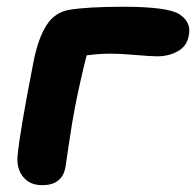

<svg xmlns="http://www.w3.org/2000/svg" viewBox="-20 -539 581 569"><path d="M105 9.8Q67.9 9.8 48.1 -15.4Q28.3 -40.5 32.2 -78.1Q38.1 -145.5 80.1 -359.9Q93.8 -426.8 117.9 -464.4Q142.1 -502 184.1 -509.8Q242.2 -519 344.2 -519Q476.1 -519 511.2 -497.1Q548.8 -472.7 539.1 -432.1Q533.7 -402.3 507.1 -387.2Q480.5 -372.1 445.8 -372.1Q427.2 -372.1 382.6 -376Q337.9 -379.9 305.2 -379.9Q273.4 -379.9 236.8 -375Q219.2 -306.6 203.1 -226.1Q193.8 -178.7 184.6 -115Q175.3 -51.3 173.8 -43Q164.1 9.8 105 9.8Z"/></svg>

Font: Shantell Sans Normal
Style: Bold Italic
Weight: 700
Italic angle: -11.31°
Designer: Stephen Nixon, Anya Danilova, Shantell Martin
Foundry: Arrow Type
Version: Version 1.006;[559af2be0]